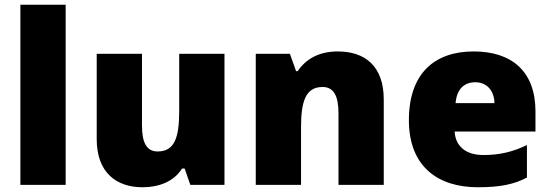

<svg xmlns="http://www.w3.org/2000/svg" viewBox="-20 -780 2321 810"><path d="M257 0V-760H66V0Z M927 -553H736V-311C736 -201 717 -141 645 -141C598 -141 579 -179 579 -251V-553H388V-193C388 -51 472 10 581 10C649 10 713 -13 748 -69H759L783 0H927Z M1405 -563C1327 -563 1271 -532 1236 -480H1229L1203 -553H1059V0H1250V-242C1250 -352 1269 -413 1341 -413C1388 -413 1408 -375 1408 -302V0H1599V-360C1599 -502 1519 -563 1405 -563Z M1978 -563C1815 -563 1705 -472 1705 -273C1705 -76 1829 10 1996 10C2092 10 2150 -3 2203 -31V-168C2142 -139 2088 -126 2019 -126C1941 -126 1901 -167 1898 -225H2239V-310C2239 -479 2139 -563 1978 -563ZM1985 -433C2037 -433 2065 -394 2066 -345H1902C1907 -406 1940 -433 1985 -433Z"/></svg>

Font: Noto Sans Gujarati Black
Style: Regular
Weight: 900
Designer: Jelle Bosma - Monotype Design Team, Universal Thirst
Foundry: Monotype Imaging Inc.
Version: Version 2.106